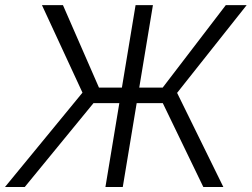

<svg xmlns="http://www.w3.org/2000/svg" viewBox="-36 -748 1007 768"><path d="M575.7 -727.5 455.1 0H385.7L506.3 -727.5ZM-16.1 0 293.9 -377.4 131.8 -727.5H215.8L359.9 -397.5H614.7L867.2 -727.5H950.7L672.4 -376.5L857.4 0H777.3L615.2 -335.4H337.9L63 0Z"/></svg>

Font: Inter Light
Style: Italic
Weight: 300
Italic angle: -9.3988°
Designer: Rasmus Andersson
Foundry: rsms
Version: Version 4.001;git-66647c0bb